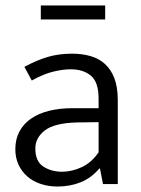

<svg xmlns="http://www.w3.org/2000/svg" viewBox="-20 -672 514 701"><path d="M69 -428Q116 -453 155.5 -464.5Q195 -476 243 -476Q279 -476 309.5 -467.5Q340 -459 362.5 -439Q385 -419 397.5 -386.5Q410 -354 410 -306V0H356L345 -57H343Q313 -22 274.5 -6.5Q236 9 190 9Q157 9 128.5 -0.5Q100 -10 79.5 -28Q59 -46 47.5 -71Q36 -96 36 -127Q36 -164 51 -192Q66 -220 93.5 -239Q121 -258 159.5 -267.5Q198 -277 245 -277H340V-312Q340 -372 312 -395.5Q284 -419 238 -419Q210 -419 174.5 -410.5Q139 -402 96 -378ZM340 -226 262 -225Q179 -223 144 -196Q109 -169 109 -130Q109 -83 138 -64Q167 -45 207 -45Q242 -45 278 -61.5Q314 -78 340 -116ZM364 -652V-601H129V-652Z"/></svg>

Font: Ek Mukta Light
Style: Regular
Weight: 300
Designer: Girish Dalvi and Yashodeep Gholap
Foundry: Ek Type
Version: Version 2.538;PS 1.002;hotconv 16.6.51;makeotf.lib2.5.65220;